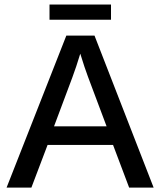

<svg xmlns="http://www.w3.org/2000/svg" viewBox="-20 -849 726 869"><path d="M195.3 -192.9 122.1 0H9.8L280.3 -688H407.7L675.3 0H564.5L491.7 -192.9ZM343.3 -606Q335.9 -581.1 325.4 -549.6Q314.9 -518.1 307.1 -497.6L224.6 -277.3H462.4L378.4 -501Q371.6 -519 362.3 -546.6Q353 -574.2 343.3 -606ZM204.1 -828.6H482.4V-759.8H204.1Z"/></svg>

Font: Arimo Medium
Style: Regular
Weight: 500
Designer: Steve Matteson
Foundry: Monotype Imaging Inc.
Version: Version 1.33